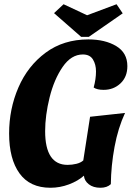

<svg xmlns="http://www.w3.org/2000/svg" viewBox="-20 -866 624 906"><path d="M503 3Q485 20 454 20Q420 20 399 3.5Q378 -13 376 -37Q348 -12 305.5 4Q263 20 218 20Q121 20 72 -48Q23 -116 23 -236Q23 -352 67 -453.5Q111 -555 195.5 -617.5Q280 -680 397 -680Q476 -680 528.5 -648.5Q581 -617 581 -554Q581 -503 548.5 -472.5Q516 -442 469 -442Q438 -442 422 -453Q433 -493 433 -529Q433 -562 418.5 -585.5Q404 -609 371 -609Q316 -609 275.5 -550Q235 -491 214 -406Q193 -321 193 -247Q193 -88 299 -88Q320 -88 340.5 -93Q361 -98 373 -109L405 -315L570 -333Q537 -262 520.5 -173Q504 -84 503 3ZM530 -846 559 -803 399 -692H363L235 -804L280 -846L391 -794Z"/></svg>

Font: Sansita
Style: Bold Italic
Weight: 700
Italic angle: -11°
Designer: Pablo Cosgaya
Foundry: Omnibus-Type
Version: Version 1.006